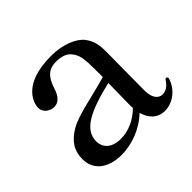

<svg xmlns="http://www.w3.org/2000/svg" viewBox="-125 -642 808 808"><g transform="rotate(-45 278.5 -238.5)"><path d="M540 -83C538 -83 536 -83 533 -78C518 -53 498 -44 482 -44C472 -44 439 -48 439 -113C439 -183 441 -289 441 -337C441 -376 437 -406 414 -436C390 -467 333 -491 264 -491C90 -491 71 -397 71 -375C71 -346 98 -329 122 -329C147 -329 166 -348 177 -384C194 -437 217 -459 262 -459C293 -459 317 -451 331 -433C351 -409 355 -383 355 -317V-274C267 -248 175 -234 123 -205C73 -176 50 -141 50 -90C50 -25 101 14 180 14C240 14 308 -10 358 -58C369 -18 395 12 441 12C475 12 526 -10 547 -70C548 -73 548 -75 548 -76C548 -80 545 -83 540 -83ZM226 -36C166 -36 144 -69 144 -102C144 -173 221 -208 354 -240C353 -188 352 -134 352 -111C352 -105 352 -99 353 -93C316 -55 268 -36 226 -36Z"/></g></svg>

Font: Shippori Mincho OTF Medium
Style: Regular
Weight: 500
Designer: FONTDASU
Foundry: FONTDASU / Google Inc. / but / Adobe
Version: Version 3.300;hotconv 1.0.109;makeotfexe 2.5.65596